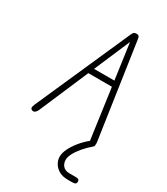

<svg xmlns="http://www.w3.org/2000/svg" viewBox="-315 -1135 1409 1621"><g transform="rotate(30 390.0 -325.0)"><path d="M79 -1.5Q64 -5.5 60.8 -17.5Q57.5 -29.5 68.5 -54L475 -972Q482.5 -989.5 490.5 -996.8Q498.5 -1004 515 -1004Q533 -1004 539.2 -996.2Q545.5 -988.5 547.5 -973L684 -44Q687 -24.5 682.2 -13.2Q677.5 -2 658.5 -0.5Q638.5 1 633 -8.8Q627.5 -18.5 625 -37L559 -512H329L124.5 -35Q117 -18 105.5 -8Q94 2 79 -1.5ZM353 -567.5H551L502.5 -916ZM629 354Q575 354 540 332.8Q505 311.5 488.2 280.2Q471.5 249 471.5 219Q471.5 184 492 141Q512.5 98 548.5 54Q584.5 10 631 -27.5Q641 -36 645.5 -38Q650 -40 655 -40Q668 -40 676.2 -33Q684.5 -26 684.5 -14.5Q684.5 -4.5 676.5 2Q635 37 601.5 76Q568 115 548.5 151.8Q529 188.5 529 217Q529 251 550 275.8Q571 300.5 614 300.5H672Q694 300.5 702.5 306Q711 311.5 711 326Q711 341 702 347.5Q693 354 672 354Z"/></g></svg>

Font: Edu SA Hand
Style: Regular
Weight: 400
Designer: Tina and Corey Anderson, Eben Sorkin, Mirko Velimirovic
Foundry: Google for Education
Version: Version 2.000